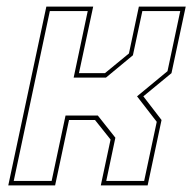

<svg xmlns="http://www.w3.org/2000/svg" viewBox="-20 -560 586 580"><path d="M5 0 120 -540H261.5L218.5 -339H297L369.5 -398.5L399.5 -540H541L498 -339L413 -269L468 -197.5L426 0H284.5L314 -138.5L267 -197.5H188.5L146.5 0ZM21.5 -13.5H136L178 -211H275.5L328.5 -144L301 -13.5H415.5L453.5 -192L394 -269L486 -345L524.5 -526.5H410L381.5 -393L300 -325.5H202.5L245 -526.5H130.5Z"/></svg>

Font: Tourney Thin Thin
Style: Italic
Weight: 250
Italic angle: -12°
Version: Version 1.015